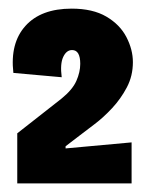

<svg xmlns="http://www.w3.org/2000/svg" viewBox="-20 -695 342 445"><path d="M20 -270V-386L122 -466Q148 -487 157 -507.5Q166 -528 166 -547Q166 -579 147 -579Q134 -579 126.5 -563Q119 -547 123 -516L11 -526Q3 -595 39 -635Q75 -675 146 -675Q195 -675 226.5 -656.5Q258 -638 273 -609Q288 -580 288 -551Q288 -519 274 -492.5Q260 -466 240 -444.5Q220 -423 199.5 -407.5Q179 -392 166 -382L132 -356V-351L285 -365V-270Z"/></svg>

Font: Bricolage Grotesque 48pt Condensed Bricolage Grotesque 48pt Condensed Regular
Style: Bold
Weight: 700
Width: 3
Designer: Mathieu Triay
Foundry: Atelier Triay
Version: Version 1.000; ttfautohint (v1.8.4.7-5d5b);gftools[0.9.32]